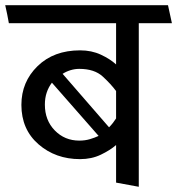

<svg xmlns="http://www.w3.org/2000/svg" viewBox="-31 -700 679 736"><path d="M414 0V-144Q391 -124 355.5 -107Q320 -90 276 -90Q182 -90 116.5 -147Q51 -204 51 -298Q51 -386 113 -446.5Q175 -507 276 -507Q320 -507 355.5 -490.5Q391 -474 414 -453V-611H3Q0 -628 -3.5 -645.5Q-7 -663 -11 -680H613L628 -611H501V16ZM414 -351Q395 -377 363 -406.5Q331 -436 273 -436Q256 -436 239.5 -431Q223 -426 209 -417Q253 -366 298 -314.5Q343 -263 387 -212Q395 -220 402 -229Q409 -238 414 -246ZM168 -383Q155 -366 148 -345Q141 -324 141 -299Q141 -239 179 -200Q217 -161 273 -161Q295 -161 313.5 -166.5Q332 -172 347 -179Z"/></svg>

Font: Palanquin
Style: Regular
Weight: 400
Designer: Pria Ravichandran
Version: Version 1.0.4